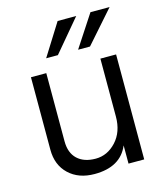

<svg xmlns="http://www.w3.org/2000/svg" viewBox="-120 -882 859 1004"><g transform="rotate(-15 309.0 -380.5)"><path d="M76.2 -151.4V-543.9H159.2V-174.8Q159.2 -112.3 194.8 -78.6Q230.5 -44.9 293.9 -44.9Q357.4 -44.9 404.8 -96.2Q452.1 -147.5 452.1 -230.5V-543.9H537.1V24.4H452.1V-74.2Q408.2 31.2 267.6 31.2Q181.6 31.2 128.9 -18.6Q76.2 -68.4 76.2 -151.4ZM178.7 -619.1 287.1 -792H387.7L242.2 -619.1ZM351.6 -619.1 464.8 -792H568.4L416 -619.1Z"/></g></svg>

Font: GenEi M Gothic v2 Regular
Style: Regular
Weight: 400
Version: Version 2.0